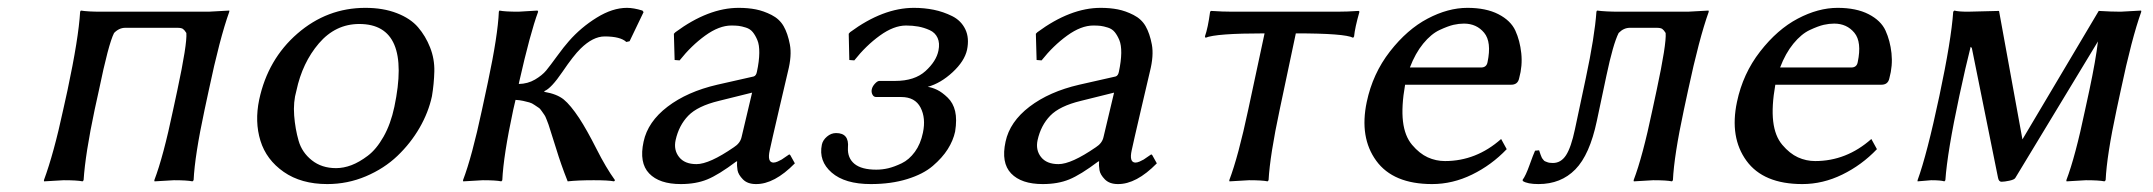

<svg xmlns="http://www.w3.org/2000/svg" viewBox="-20 -459 5484 489"><path d="M511.7 -229 501 -179.2Q476.1 -63 473.1 0L470.2 2.9Q456.5 0 422.9 0Q422.9 0 373.5 2.9L373 0Q396 -60.1 420.9 -179.2L431.6 -229Q457 -347.7 454.6 -375Q450.2 -382.3 446 -385.3Q441.9 -388.2 431.6 -388.2H299.3Q283.2 -388.2 270.5 -375Q256.3 -347.2 231.9 -229L221.2 -180.2Q197.3 -67.4 192.9 0L190.4 2.9Q176.3 0 142.1 0L92.3 2.9L91.8 0Q117.2 -68.8 141.1 -180.2L151.9 -229Q180.2 -361.8 184.1 -429.2L186 -432.1Q203.6 -429.2 237.3 -429.2H511.2Q511.2 -429.2 564 -432.1V-429.2Q539.6 -361.3 511.7 -229Z M640.1 -205.1Q662.1 -308.1 737.5 -373.5Q813 -439 910.6 -439Q956.1 -439 990.7 -425.5Q1025.4 -412.1 1044.7 -389.6Q1064 -367.2 1075.4 -338.1Q1086.9 -309.1 1086.2 -277.3Q1085.4 -245.6 1080.1 -213.9Q1071.3 -172.9 1048.6 -133.5Q1025.9 -94.2 992.2 -62Q958.5 -29.8 911.9 -10Q865.2 9.8 813.5 9.8Q747.1 9.8 702.6 -21.2Q658.2 -52.2 643.3 -100.6Q628.4 -148.9 640.1 -205.1ZM895 -397.9Q834.5 -397.9 792.2 -348.6Q750 -299.3 734.9 -228Q726.6 -199.2 729.2 -164.8Q731.9 -130.4 740.5 -100.6Q749 -70.8 774.2 -50.8Q799.3 -30.8 835.9 -30.8Q855 -30.8 875 -38.3Q895 -45.9 916.7 -62.3Q938.5 -78.6 956.8 -110.8Q975.1 -143.1 984.4 -187Q1028.8 -397.9 895 -397.9Z M1222.7 -250Q1248 -369.1 1250.5 -429.2L1252 -432.1Q1265.6 -429.2 1300.3 -429.2Q1300.3 -429.2 1349.1 -432.1L1350.6 -429.2Q1330.6 -375.5 1302.2 -250L1301.3 -245.1Q1324.2 -245.6 1342.5 -256.3Q1360.8 -267.1 1371.1 -279.5Q1381.3 -292 1398.9 -316.2Q1416.5 -340.3 1428.7 -354Q1459.5 -389.2 1499.8 -414.1Q1540 -439 1576.7 -439Q1593.8 -439 1616.2 -432.1L1619.1 -428.2L1583.5 -354L1575.2 -352.1Q1560.1 -366.2 1520 -366.2Q1490.2 -366.2 1458.5 -335Q1440.9 -317.9 1412.4 -275.9Q1383.8 -233.9 1366.7 -227.1L1366.2 -225.1Q1398.4 -219.7 1415.8 -205.6Q1433.1 -191.4 1455.1 -158.2Q1474.6 -128.4 1499 -80.1Q1523.4 -31.7 1546.4 0L1543.9 2.9Q1529.8 0 1492.2 0Q1451.7 0 1425.8 2.9Q1416.5 -20.5 1409.7 -40Q1402.8 -59.6 1396.2 -81.3Q1389.6 -103 1386.2 -112.8Q1385.3 -115.7 1381.6 -127.4Q1377.9 -139.2 1377 -141.8Q1376 -144.5 1372.3 -154.1Q1368.7 -163.6 1366.7 -166Q1364.7 -168.5 1360.1 -175.5Q1355.5 -182.6 1351.6 -184.8Q1347.7 -187 1341.3 -191.7Q1335 -196.3 1328.1 -198.2Q1321.3 -200.2 1312.3 -202.1Q1303.2 -204.1 1293 -204.6L1287.1 -179.2Q1262.2 -63 1259.3 0L1256.8 2.9Q1243.2 0 1209.5 0L1159.7 2.9L1159.2 0Q1182.1 -60.1 1207.5 -179.2Z M1895.5 -223.1 1811 -202.1Q1756.8 -189 1732.9 -164.3Q1709 -139.6 1700.7 -102.1Q1695.3 -77.1 1709.5 -59.1Q1723.6 -41 1753.9 -41Q1786.6 -41 1849.1 -84Q1865.2 -94.2 1868.7 -109.9ZM1940.4 -76.2Q1933.6 -45.4 1949.7 -44.9Q1954.6 -44.9 1960.7 -47.6Q1966.8 -50.3 1970.9 -52.7Q1975.1 -55.2 1981.7 -60.1Q1988.3 -64.9 1990.2 -65.9L1992.7 -64L2004.4 -43Q1952.1 10.3 1905.3 9.8Q1883.8 9.8 1872.1 -2.2Q1860.4 -14.2 1858.4 -25.4Q1856.4 -36.6 1857.4 -47.9H1855.5Q1810.1 -13.7 1781.2 -2Q1752.4 9.8 1713.9 9.8Q1659.2 9.8 1633.3 -17.3Q1607.4 -44.4 1619.1 -98.1Q1629.9 -148.9 1680.2 -187.3Q1730.5 -225.6 1806.6 -243.2L1899.4 -264.2Q1905.8 -266.1 1907.7 -275.9Q1913.6 -303.2 1913.8 -324Q1914.1 -344.7 1908.9 -356.9Q1903.8 -369.1 1897.2 -377.2Q1890.6 -385.3 1879.9 -388.7Q1869.1 -392.1 1861.3 -393.1Q1853.5 -394 1842.8 -394Q1811.5 -394 1776.1 -368.4Q1740.7 -342.8 1710.9 -305.2L1698.2 -306.2L1696.3 -373L1700.2 -377Q1784.2 -439 1861.3 -439Q1885.3 -439 1905 -435.1Q1924.8 -431.2 1945.1 -420.9Q1965.3 -410.6 1975.8 -392.3Q1986.3 -374 1991.7 -345.7Q1997.1 -317.4 1986.8 -276.9Q1985.8 -272.9 1964.8 -182.9Q1943.8 -92.8 1940.4 -76.2Z M2287.6 -394Q2256.3 -394 2220.9 -368.4Q2185.5 -342.8 2155.8 -305.2L2143.1 -306.2L2141.6 -373L2145 -377Q2229 -439 2307.6 -439Q2334 -439 2358.2 -434.1Q2382.3 -429.2 2405 -418Q2427.7 -406.7 2438.5 -384.5Q2449.2 -362.3 2442.9 -332Q2436.5 -303.2 2406.2 -275.1Q2376 -247.1 2342.8 -237.8Q2354 -236.3 2366.7 -230.2Q2379.4 -224.1 2393.6 -210.4Q2407.7 -196.8 2412.6 -175.8Q2417.5 -154.8 2412.6 -124Q2407.7 -101.1 2393.8 -79.1Q2379.9 -57.1 2355.7 -36.4Q2331.5 -15.6 2290.5 -2.9Q2249.5 9.8 2197.8 9.8Q2131.8 9.8 2098.1 -19.5Q2064.5 -48.8 2073.2 -90.8Q2075.7 -102.1 2086.2 -111.1Q2096.7 -120.1 2109.4 -120.1Q2143.1 -120.1 2139.6 -83Q2138.2 -56.6 2156.2 -41.7Q2174.3 -26.9 2211.9 -26.9Q2227.1 -26.9 2242.4 -30.5Q2257.8 -34.2 2276.6 -43.2Q2295.4 -52.2 2310.1 -72.3Q2324.7 -92.3 2330.6 -121.1Q2338.4 -158.2 2324.5 -185.1Q2310.5 -211.9 2275.4 -211.9H2211.4Q2205.1 -211.9 2201.9 -218.3Q2198.7 -224.6 2200.4 -231.9Q2202.1 -239.3 2208.5 -246.1Q2214.8 -252.9 2219.7 -252.9H2259.8Q2309.6 -252.9 2337.2 -278.1Q2364.7 -303.2 2370.1 -330.1Q2374 -349.1 2367.9 -362.5Q2361.8 -376 2347.7 -382.3Q2333.5 -388.7 2318.8 -391.4Q2304.2 -394 2287.6 -394Z M2817.4 -223.1 2732.9 -202.1Q2678.7 -189 2654.8 -164.3Q2630.9 -139.6 2622.6 -102.1Q2617.2 -77.1 2631.3 -59.1Q2645.5 -41 2675.8 -41Q2708.5 -41 2771 -84Q2787.1 -94.2 2790.5 -109.9ZM2862.3 -76.2Q2855.5 -45.4 2871.6 -44.9Q2876.5 -44.9 2882.6 -47.6Q2888.7 -50.3 2892.8 -52.7Q2897 -55.2 2903.6 -60.1Q2910.2 -64.9 2912.1 -65.9L2914.6 -64L2926.3 -43Q2874 10.3 2827.1 9.8Q2805.7 9.8 2793.9 -2.2Q2782.2 -14.2 2780.3 -25.4Q2778.3 -36.6 2779.3 -47.9H2777.3Q2731.9 -13.7 2703.1 -2Q2674.3 9.8 2635.7 9.8Q2581.1 9.8 2555.2 -17.3Q2529.3 -44.4 2541 -98.1Q2551.8 -148.9 2602.1 -187.3Q2652.3 -225.6 2728.5 -243.2L2821.3 -264.2Q2827.6 -266.1 2829.6 -275.9Q2835.4 -303.2 2835.7 -324Q2835.9 -344.7 2830.8 -356.9Q2825.7 -369.1 2819.1 -377.2Q2812.5 -385.3 2801.8 -388.7Q2791 -392.1 2783.2 -393.1Q2775.4 -394 2764.6 -394Q2733.4 -394 2698 -368.4Q2662.6 -342.8 2632.8 -305.2L2620.1 -306.2L2618.2 -373L2622.1 -377Q2706.1 -439 2783.2 -439Q2807.1 -439 2826.9 -435.1Q2846.7 -431.2 2866.9 -420.9Q2887.2 -410.6 2897.7 -392.3Q2908.2 -374 2913.6 -345.7Q2918.9 -317.4 2908.7 -276.9Q2907.7 -272.9 2886.7 -182.9Q2865.7 -92.8 2862.3 -76.2Z M3200.7 -374Q3076.2 -374 3050.3 -362.8L3048.8 -366.2Q3056.6 -388.2 3062 -429.2L3064.5 -431.2Q3094.2 -429.2 3119.1 -429.2H3385.3Q3410.2 -429.2 3440.4 -431.2L3442.4 -429.2Q3430.7 -388.2 3428.7 -366.2L3426.3 -362.8Q3405.3 -374 3280.3 -374L3239.3 -180.2Q3214.4 -63.5 3210.9 0L3208.5 2.9Q3194.8 0 3161.1 0Q3161.1 0 3111.3 2.9L3110.8 0Q3133.8 -60.5 3159.2 -180.2Z M3570.8 -287.1H3752Q3766.1 -287.1 3768.6 -300.8Q3779.3 -352.1 3760 -375.5Q3740.7 -398.9 3708.5 -398.9Q3695.8 -398.9 3681.9 -395.8Q3668 -392.6 3646.5 -382.6Q3625 -372.6 3604.7 -347.9Q3584.5 -323.2 3570.8 -287.1ZM3803.2 -105 3817.4 -79.1Q3778.8 -38.6 3729.2 -14.4Q3679.7 9.8 3627.4 9.8Q3528.3 9.8 3485.1 -49.6Q3441.9 -108.9 3460.9 -199.2Q3476.1 -271.5 3520 -327.9Q3564 -384.3 3616 -411.6Q3668 -439 3717.3 -439Q3764.6 -439 3796.1 -422.9Q3827.6 -406.7 3839.4 -381.1Q3851.1 -355.5 3854.5 -323.5Q3857.9 -291.5 3849.1 -259.8Q3845.7 -242.7 3827.6 -243.2H3558.6Q3548.8 -187.5 3553.2 -149.9Q3557.6 -112.3 3576.4 -90.1Q3595.2 -67.9 3616.2 -58.3Q3637.2 -48.8 3660.2 -48.8Q3739.7 -48.8 3803.2 -105Z M4046.9 -150.9Q4028.8 -64.9 3992.2 -27.6Q3955.6 9.8 3898.4 9.8Q3870.1 9.8 3858.4 2L3857.9 -1Q3865.7 -11.2 3875.5 -38.6Q3885.3 -65.9 3889.6 -75.2L3899.9 -76.2Q3900.4 -74.7 3901.9 -70.3Q3903.3 -65.9 3903.8 -64.7Q3904.3 -63.5 3905.8 -59.8Q3907.2 -56.2 3908.2 -55.2Q3909.2 -54.2 3911.1 -51.5Q3913.1 -48.8 3915.3 -48.1Q3917.5 -47.4 3920.4 -46.1Q3923.3 -44.9 3927 -44.4Q3930.7 -43.9 3935.1 -43.9Q3955.6 -43.9 3968.5 -63.7Q3981.4 -83.5 3991.2 -129.9L4018.6 -258.8Q4041.5 -366.2 4045.9 -429.2L4047.4 -432.1Q4069.8 -429.2 4104 -429.2H4278.8L4331.5 -432.1L4332 -429.2Q4307.6 -361.3 4279.3 -229L4268.6 -179.2Q4243.7 -63 4240.7 0L4238.3 2.9Q4224.6 0 4190.4 0L4141.1 2.9L4140.6 0Q4163.6 -60.1 4188.5 -179.2L4199.2 -229Q4224.6 -347.7 4222.2 -375Q4217.8 -382.3 4213.6 -385.3Q4209.5 -388.2 4199.2 -388.2H4131.3Q4115.2 -388.2 4102.5 -375Q4088.4 -347.2 4071.3 -266.1Z M4513.7 -287.1H4694.8Q4709 -287.1 4711.4 -300.8Q4722.2 -352.1 4702.9 -375.5Q4683.6 -398.9 4651.4 -398.9Q4638.7 -398.9 4624.8 -395.8Q4610.8 -392.6 4589.4 -382.6Q4567.9 -372.6 4547.6 -347.9Q4527.3 -323.2 4513.7 -287.1ZM4746.1 -105 4760.3 -79.1Q4721.7 -38.6 4672.1 -14.4Q4622.6 9.8 4570.3 9.8Q4471.2 9.8 4428 -49.6Q4384.8 -108.9 4403.8 -199.2Q4418.9 -271.5 4462.9 -327.9Q4506.8 -384.3 4558.8 -411.6Q4610.8 -439 4660.2 -439Q4707.5 -439 4739 -422.9Q4770.5 -406.7 4782.2 -381.1Q4793.9 -355.5 4797.4 -323.5Q4800.8 -291.5 4792 -259.8Q4788.6 -242.7 4770.5 -243.2H4501.5Q4491.7 -187.5 4496.1 -149.9Q4500.5 -112.3 4519.3 -90.1Q4538.1 -67.9 4559.1 -58.3Q4580.1 -48.8 4603 -48.8Q4682.6 -48.8 4746.1 -105Z M4970.2 -214.8Q4939.5 -71.3 4934.6 0L4932.1 2.9Q4922.9 0 4898.4 0Q4898.4 0 4863.8 2.9V0Q4887.7 -65.4 4919.4 -214.8Q4949.7 -357.4 4954.6 -429.2L4957.5 -432.1Q4967.8 -429.2 4991.7 -429.2L5071.3 -431.2L5130.9 -104L5325.2 -431.2Q5357.4 -429.2 5380.9 -429.2Q5380.9 -429.2 5433.1 -432.1L5433.6 -429.2Q5409.2 -361.3 5381.3 -229L5370.6 -179.2Q5345.7 -63 5342.8 0L5339.8 2.9Q5326.2 0 5292.5 0Q5292.5 0 5243.2 2.9L5242.7 0Q5265.6 -60.1 5290.5 -179.2L5301.3 -229Q5317.9 -307.1 5323.2 -353.5L5112.8 -5.9Q5110.4 -1.5 5097.7 1.2Q5085 3.9 5077.6 3.9Q5070.8 3.9 5068.8 -5.9L5002 -336.9L4999 -339.8Q4986.3 -290 4970.2 -214.8Z"/></svg>

Font: Linux Biolinum O
Style: Italic
Weight: 400
Italic angle: -12°
Designer: Philipp H. Poll
Foundry: Philipp H. Poll
Version: Version 1.1.3